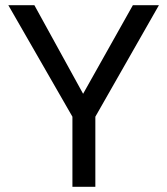

<svg xmlns="http://www.w3.org/2000/svg" viewBox="-20 -717 642 737"><path d="M258 0V-269L12 -697H112L299 -357L490 -697H590L346 -269V0Z"/></svg>

Font: Hanken Grotesk
Style: Regular
Weight: 400
Designer: Alfredo Marco Pradil
Foundry: Hanken Design Co.
Version: Version 3.013